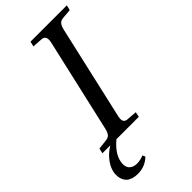

<svg xmlns="http://www.w3.org/2000/svg" viewBox="-280 -752 1024 1024"><g transform="rotate(-45 232.0 -240.0)"><path d="M40 0 46.9 -28.8 102.1 -35.2Q119.6 -36.6 129.2 -47.6Q138.7 -58.6 144 -83L264.2 -608.9Q274.9 -656.2 242.2 -659.2L183.1 -663.1L189.9 -691.9H463.9L457 -663.1L401.9 -658.2Q383.8 -656.7 374.5 -645Q365.2 -633.3 359.9 -608.9L240.2 -83Q234.4 -60.1 239.5 -47.4Q244.6 -34.7 262.2 -33.2L320.8 -28.8L314.9 0H146Q76.2 58.6 76.2 119.1Q76.2 144.5 92 157.2Q107.9 169.9 131.8 169.9Q156.7 169.9 183.1 159.2L189.9 174.8Q151.4 211.9 97.2 211.9Q74.2 211.9 57.1 205.8Q40 199.7 31.2 191.2Q22.5 182.6 17.3 170.7Q12.2 158.7 11 150.4Q9.8 142.1 9.8 132.8Q9.8 96.2 35.2 59.8Q60.5 23.4 100.1 0Z"/></g></svg>

Font: Linguistics Pro
Style: Italic
Weight: 400
Italic angle: -12°
Designer: Stefan Peev, Context Ltd
Foundry: Stefan Peev, Context Ltd
Version: Version 001.000